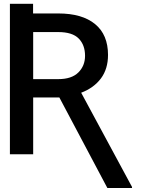

<svg xmlns="http://www.w3.org/2000/svg" viewBox="-20 -797 733 992"><path d="M534.7 174.3 286.6 -293.5H151.4V0H31.2V-777.3H150.9V-727.5H281.2Q404.3 -727.5 471.2 -672.6Q538.1 -617.7 538.1 -513.2Q538.1 -440.9 501.5 -391.8Q464.8 -342.8 399.4 -317.9L662.1 168.9V174.3ZM281.2 -631.3H151.4V-388.2H281.2Q350.1 -388.2 384.8 -422.6Q419.4 -457 419.4 -508.8Q419.4 -564.5 386.7 -597.9Q354 -631.3 281.2 -631.3Z"/></svg>

Font: Inter Tight Medium
Style: Regular
Weight: 500
Designer: Rasmus Andersson
Foundry: rsms
Version: Version 3.004; ttfautohint (v1.8.4.7-5d5b)